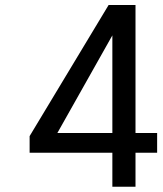

<svg xmlns="http://www.w3.org/2000/svg" viewBox="-20 -729 636 750"><path d="M418.9 0.5V-132.3H95.7V-197.3L404.3 -709.5H509.3V-209.5H593.8V-132.3H509.3V0.5ZM418.9 -209.5V-590.8L204.1 -209.5Z"/></svg>

Font: Meera Inimai
Style: Regular
Weight: 400
Version: 2.0.0+20160526